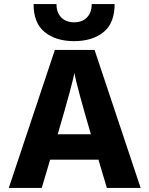

<svg xmlns="http://www.w3.org/2000/svg" viewBox="-20 -918 730 938"><path d="M540 -898Q540 -805 485.5 -761Q431 -717 342 -717Q253 -717 198.5 -761Q144 -805 144 -898H256Q256 -856 279.5 -832.5Q303 -809 342 -809Q381 -809 404.5 -832.5Q428 -856 428 -898ZM184 0H23L248 -674H442L667 0H502L461 -138H225ZM343 -562Q337 -518 262 -262H424Q357 -491 343 -562Z"/></svg>

Font: Hind Madurai
Style: Bold
Weight: 700
Designer: Jyotish Sonowal
Foundry: Indian Type Foundry
Version: Version 0.702;PS 1.0;hotconv 1.0.81;makeotf.lib2.5.63406